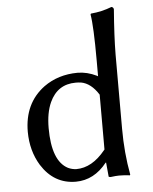

<svg xmlns="http://www.w3.org/2000/svg" viewBox="-52 -741 633 795"><g transform="rotate(-5 265.0 -344.0)"><path d="M360.8 -112.8V-340.8Q329.6 -390.1 288.1 -397.5Q277.3 -398.9 266.1 -398.9Q190.4 -398.9 157.7 -327.6Q138.2 -284.7 138.2 -221.2Q138.2 -84 203.6 -50.3Q220.2 -42.5 237.8 -42Q303.2 -42 358.4 -109.9Q359.9 -111.8 360.8 -112.8ZM360.8 -58.1Q307.6 9.3 231.9 9.8Q140.6 9.8 88.4 -73.2Q51.3 -133.8 50.8 -212.9Q50.8 -332 136.7 -395.5Q196.3 -438.5 276.9 -439Q316.9 -439 356.9 -419.4Q359.9 -418 360.8 -417V-481.9Q360.8 -625 352.1 -674.8L354 -678.2Q399.9 -682.1 440.9 -698.2Q449.2 -696.3 450.2 -688Q441.4 -576.2 440.9 -500V-191.9Q440.9 -91.3 458 0L456.1 2.9Q436 0 411.6 0Q398.9 0 377 2.9Q368.2 2.9 368.2 0L362.8 -58.1Z"/></g></svg>

Font: Linux Biolinum O
Style: Regular
Weight: 400
Designer: Philipp H. Poll
Foundry: Philipp H. Poll
Version: Version 1.0.4